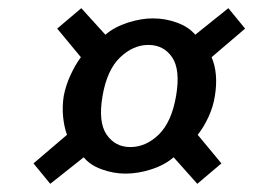

<svg xmlns="http://www.w3.org/2000/svg" viewBox="-20 -585 620 470"><path d="M103 -135 62 -185 144 -255Q137 -274 134.5 -299Q132 -324 136 -350Q141 -376 152.5 -401Q164 -426 178 -445L120 -515L179 -565L238 -500Q260 -519 292.5 -529.5Q325 -540 354 -540Q385 -540 413.5 -529.5Q442 -519 458 -500L539 -565L580 -515L498 -445Q515 -405 506 -350Q502 -324 490.5 -299Q479 -274 464 -255L522 -185L463 -135L405 -200Q383 -181 350.5 -170.5Q318 -160 287 -160Q258 -160 229 -170.5Q200 -181 185 -200ZM299 -225Q337 -225 368.5 -255.5Q400 -286 411 -350Q422 -414 401.5 -444.5Q381 -475 343 -475Q306 -475 274 -444.5Q242 -414 231 -350Q220 -286 241 -255.5Q262 -225 299 -225Z"/></svg>

Font: Cuprum
Style: Italic
Weight: 400
Italic angle: -10°
Designer: Jovanny Lemonad
Foundry: Jovanny Lemonad
Version: Version 3.000